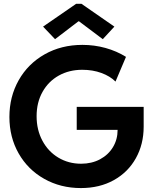

<svg xmlns="http://www.w3.org/2000/svg" viewBox="-20 -958 792 986"><path d="M28.3 -357.4Q28.3 -461.4 75.9 -545.9Q123.5 -630.4 209.2 -679Q294.9 -727.5 403.3 -727.5Q464.4 -727.5 521.7 -711.7Q579.1 -695.8 627 -666L573.2 -539.1Q545.4 -566.9 500.7 -583.3Q456.1 -599.6 402.3 -599.6Q335.4 -599.6 282.2 -570.1Q229 -540.5 198.5 -486.3Q168 -432.1 168 -361.3Q168 -291 197.8 -235.4Q227.5 -179.7 279.8 -148.4Q332 -117.2 396.5 -117.2Q451.2 -117.2 493.9 -140.1Q536.6 -163.1 560.3 -202.6Q584 -242.2 584 -291H374V-409.2H717.8V-307.6Q717.8 -217.3 677.7 -145.5Q637.7 -73.7 564.7 -33Q491.7 7.8 395.5 7.8Q291 7.8 207 -39.6Q123 -86.9 75.7 -170.2Q28.3 -253.4 28.3 -357.4ZM201.2 -821.3 371.1 -938.5H398.4L567.4 -821.3L507.8 -756.8L385.7 -848.6H382.8L262.7 -756.8Z"/></svg>

Font: Reddit Sans Fudge
Style: Bold
Weight: 700
Designer: Stephen Hutchings
Foundry: Reddit
Version: Version 1.013